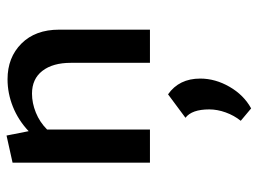

<svg xmlns="http://www.w3.org/2000/svg" viewBox="-118 -350 770 573"><g transform="rotate(-90 266.5 -63.0)"><path d="M465 -271V0H366V-236Q366 -290 342 -321Q318 -352 274 -352Q246 -352 217.5 -340.5Q189 -329 167 -307V0H68V-410L149 -428L162 -362Q195 -393 235 -409Q275 -425 317 -425Q382 -425 423.5 -383.5Q465 -342 465 -271ZM193 271Q209 251 218 226Q227 201 227 177Q227 125 202 106L272 54Q319 87 319 150Q319 195 294.5 237.5Q270 280 230 302Z"/></g></svg>

Font: Ysabeau Semibold
Style: Regular
Weight: 600
Designer: Christian Thalmann (Catharsis Fonts)
Version: Version 0.003